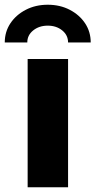

<svg xmlns="http://www.w3.org/2000/svg" viewBox="-62 -787 401 807"><path d="M54.2 0V-539.1H224.1V0ZM138.7 -767.1Q190.4 -767.1 231.2 -745.8Q272 -724.6 295.7 -689Q319.3 -653.3 319.3 -608.4H224.1Q224.1 -639.2 199.5 -659.2Q174.8 -679.2 138.7 -679.2Q102.5 -679.2 77.6 -659.2Q52.7 -639.2 52.7 -608.4H-42Q-42 -653.3 -18.3 -689Q5.4 -724.6 46.4 -745.8Q87.4 -767.1 138.7 -767.1Z"/></svg>

Font: Inter 18pt ExtraBold
Style: Regular
Weight: 800
Designer: Rasmus Andersson
Foundry: rsms
Version: Version 4.001;git-66647c0bb